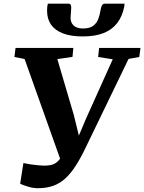

<svg xmlns="http://www.w3.org/2000/svg" viewBox="-20 -1002 780 1038"><path d="M184.5 15.5Q159 15.5 132 7.2Q105 -1 89 -8.5L106.5 -120.5Q125 -116.5 146 -113.2Q167 -110 186 -108.5Q205 -107 217.5 -106.5Q236 -106.5 252 -109.2Q268 -112 282.2 -121.5Q296.5 -131 309 -150.2Q321.5 -169.5 333 -203L316 -113L113 -683L58 -694L64 -743H376.5L372 -694.5L290 -682.5L379 -380.5L422 -205.5H379.5L445.5 -361.5L589.5 -681.5L510.5 -694L516 -743H739.5L733 -694L675 -683.5L446 -210Q418 -151 391 -108.5Q364 -66 334.5 -38.5Q305 -11 268.5 2.2Q232 15.5 184.5 15.5ZM351 -982Q360 -982 362.8 -975Q365.5 -968 365 -958Q365 -947.5 363.2 -932Q361.5 -916.5 361.5 -906Q361.5 -879.5 378.5 -863.8Q395.5 -848 428.5 -848Q465 -848 484 -862.5Q503 -877 511.2 -899.2Q519.5 -921.5 523 -944Q525 -958.5 530 -970.2Q535 -982 546 -982H653Q653 -978 652.8 -973.8Q652.5 -969.5 651.5 -965Q641 -913 613.5 -877.2Q586 -841.5 540 -823.2Q494 -805 427 -805Q364.5 -805 321.5 -821Q278.5 -837 256.5 -868Q234.5 -899 234.5 -944Q234.5 -953 235.2 -962.5Q236 -972 239 -982Z"/></svg>

Font: Merriweather 28pt ExtraBold
Style: Italic
Weight: 800
Italic angle: -7.8°
Version: Version 2.101